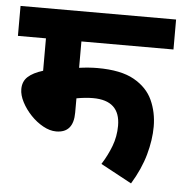

<svg xmlns="http://www.w3.org/2000/svg" viewBox="-47 -667 660 696"><g transform="rotate(5 283.0 -319.0)"><path d="M231 -513V-417Q267 -422 298 -422Q383 -422 431 -395Q479 -368 499 -324Q519 -280 519 -228Q519 -180 504 -126Q489 -72 455 -16L342 -77Q363 -110 376.5 -145.5Q390 -181 390 -220Q390 -312 291 -312Q264 -312 231 -306V-254Q231 -180 168 -180Q145 -180 120.5 -193.5Q96 -207 75.5 -228.5Q55 -250 42 -275Q29 -300 29 -322Q29 -350 47.5 -367Q66 -384 102 -395V-513H0V-622H566V-513Z"/></g></svg>

Font: Noto Sans Devanagari UI SemiCondensed
Style: Bold
Weight: 700
Width: 4
Designer: Jelle Bosma - Monotype Design Team
Foundry: Monotype Imaging Inc.
Version: Version 2.004; ttfautohint (v1.8.4.7-5d5b)